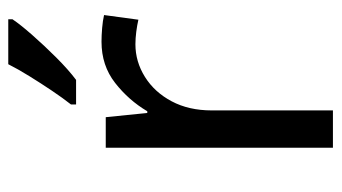

<svg xmlns="http://www.w3.org/2000/svg" viewBox="-196 -610 806 453"><g transform="rotate(-90 206.5 -383.0)"><path d="M335 -546Q350 -546 367.5 -544.5Q385 -543 398 -540L387 -459Q374 -462 358.5 -464Q343 -466 329 -466Q288 -466 252 -443.5Q216 -421 194.5 -380.5Q173 -340 173 -286V0H85V-536H157L167 -438H171Q197 -482 238 -514Q279 -546 335 -546ZM388 -756Q376 -738 351 -709.5Q326 -681 297.5 -652.5Q269 -624 245 -606H187V-618Q202 -637 219.5 -663Q237 -689 254 -716.5Q271 -744 282 -766H388Z"/></g></svg>

Font: Noto Sans Old Persian
Style: Regular
Weight: 400
Designer: Monotype Design Team
Foundry: Monotype Imaging Inc.
Version: Version 2.001; ttfautohint (v1.8.4.7-5d5b)